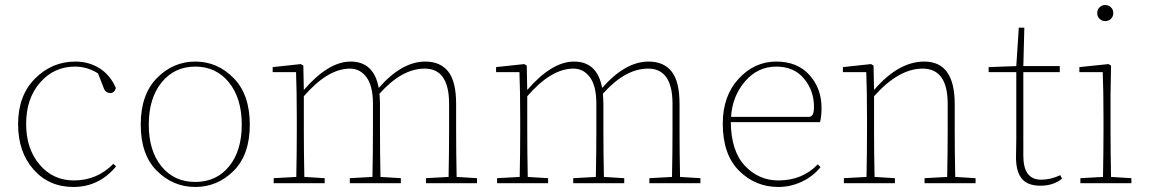

<svg xmlns="http://www.w3.org/2000/svg" viewBox="-20 -729 4574 764"><path d="M431 -77 442 -67Q374 15 272 15Q175 15 113.5 -54.5Q52 -124 52 -235Q52 -349 119.5 -416.5Q187 -484 280 -484Q334 -484 376.5 -457Q419 -430 441 -379Q436 -359 419 -359Q400 -359 393 -378L370 -437Q327 -464 278 -464Q195 -464 139.5 -400.5Q84 -337 84 -236Q84 -137 137.5 -74Q191 -11 274 -11Q366 -11 431 -77Z M572 -233Q572 -129 622.5 -67Q673 -5 757 -5Q841 -5 891.5 -67Q942 -129 942 -233Q942 -338 891 -401Q840 -464 757 -464Q674 -464 623 -401Q572 -338 572 -233ZM604.5 -418.5Q669 -484 757 -484Q845 -484 909.5 -418.5Q974 -353 974 -233Q974 -113 909.5 -49Q845 15 757 15Q669 15 604.5 -49Q540 -113 540 -233Q540 -353 604.5 -418.5Z M1797 -25 1878 -20V0H1675V-20L1765 -25Q1767 -127 1767 -210V-316Q1767 -456 1670 -456Q1579 -456 1490 -356Q1492 -330 1492 -315V-210Q1492 -127 1494 -25L1575 -20V0H1372V-20L1462 -25Q1464 -127 1464 -210V-316Q1464 -387 1438.5 -421.5Q1413 -456 1373 -456Q1284 -456 1189 -346V-210Q1189 -127 1191 -25L1272 -20V0H1069V-20L1159 -25Q1161 -129 1161 -210V-255Q1161 -366 1158 -442H1065V-462L1177 -474L1187 -468L1189 -371Q1287 -484 1375 -484Q1468 -484 1487 -379Q1579 -484 1672 -484Q1732 -484 1763.5 -444.5Q1795 -405 1795 -315V-210Q1795 -127 1797 -25Z M2686 -25 2767 -20V0H2564V-20L2654 -25Q2656 -127 2656 -210V-316Q2656 -456 2559 -456Q2468 -456 2379 -356Q2381 -330 2381 -315V-210Q2381 -127 2383 -25L2464 -20V0H2261V-20L2351 -25Q2353 -127 2353 -210V-316Q2353 -387 2327.5 -421.5Q2302 -456 2262 -456Q2173 -456 2078 -346V-210Q2078 -127 2080 -25L2161 -20V0H1958V-20L2048 -25Q2050 -129 2050 -210V-255Q2050 -366 2047 -442H1954V-462L2066 -474L2076 -468L2078 -371Q2176 -484 2264 -484Q2357 -484 2376 -379Q2468 -484 2561 -484Q2621 -484 2652.5 -444.5Q2684 -405 2684 -315V-210Q2684 -127 2686 -25Z M2889 -264H3199Q3219 -264 3219 -303Q3219 -369 3179 -416.5Q3139 -464 3069 -464Q2995 -464 2944.5 -405Q2894 -346 2889 -264ZM3243 -243H2888Q2889 -128 2944 -69.5Q2999 -11 3077 -11Q3173 -11 3234 -75L3245 -64Q3215 -27 3170.5 -6Q3126 15 3077 15Q2986 15 2921 -49.5Q2856 -114 2856 -237Q2856 -347 2919 -415.5Q2982 -484 3069 -484Q3153 -484 3201 -430.5Q3249 -377 3249 -300Q3249 -266 3243 -243Z M3781 -25 3862 -20V0H3659V-20L3749 -25Q3751 -127 3751 -210V-316Q3751 -456 3651 -456Q3556 -456 3458 -346V-210Q3458 -127 3460 -25L3541 -20V0H3338V-20L3428 -25Q3430 -129 3430 -210V-255Q3430 -366 3427 -442H3334V-462L3446 -474L3456 -468L3458 -371Q3555 -484 3658 -484Q3779 -484 3779 -315V-210Q3779 -127 3781 -25Z M4199 -32 4206 -18Q4172 10 4120 10Q4067 10 4044 -20.5Q4021 -51 4023 -113Q4023 -122 4023.5 -142Q4024 -162 4024 -177V-442H3914V-462L4024 -466L4034 -619H4056L4052 -466H4197V-442H4052V-109Q4052 -14 4123 -14Q4161 -14 4199 -32Z M4400.5 -654Q4391 -645 4378 -645Q4365 -645 4355.5 -654Q4346 -663 4346 -677Q4346 -691 4355.5 -700Q4365 -709 4378 -709Q4391 -709 4400.5 -700Q4410 -691 4410 -677Q4410 -663 4400.5 -654ZM4401 -25 4482 -20V0H4279V-20L4369 -25Q4371 -129 4371 -210V-255Q4371 -366 4368 -442H4275V-462L4391 -474L4401 -468L4399 -352V-210Q4399 -127 4401 -25Z"/></svg>

Font: TypoPRO Source Serif Pro
Style: Regular
Weight: 200
Designer: Frank Grießhammer
Foundry: Adobe Systems Incorporated
Version: Version 1.017;PS (version unavailable);hotconv 1.0.79;makeot